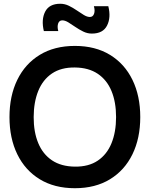

<svg xmlns="http://www.w3.org/2000/svg" viewBox="-20 -977 789 1012"><path d="M374.7 15Q266.8 15 189.6 -32.2Q112.4 -79.3 71.2 -163.8Q30 -248.3 30 -360Q30 -471.7 71.2 -556.2Q112.4 -640.7 189.6 -687.8Q266.8 -735 374.7 -735Q482.6 -735 559.8 -687.8Q636.9 -640.7 678.1 -556.2Q719.3 -471.7 719.3 -360Q719.3 -248.3 678.1 -163.8Q636.9 -79.3 559.8 -32.2Q482.6 15 374.7 15ZM374.7 -98.7Q447.2 -97.8 495.4 -130.4Q543.6 -162.9 567.7 -222.1Q591.8 -281.2 591.8 -360Q591.8 -438.8 567.7 -497.1Q543.6 -555.5 495.4 -588Q447.2 -620.5 374.7 -621.3Q302.2 -622.2 254 -589.7Q205.9 -557.2 181.8 -498Q157.7 -438.8 157.5 -360Q157.3 -281.2 181.5 -222.9Q205.6 -164.6 253.9 -132Q302.2 -99.5 374.7 -98.7ZM464.2 -800Q440.6 -800 418.9 -810.6Q397.2 -821.2 377.4 -834.8Q357.5 -848.5 340.2 -859.1Q322.8 -869.7 308.2 -869.7Q292.2 -869.7 286.5 -853.2Q280.8 -836.8 287.1 -813.3H211.1Q196.7 -873.7 218 -915.4Q239.3 -957.2 297.6 -957.2Q321.3 -957.2 343 -946.6Q364.8 -936 384.6 -922.3Q404.5 -908.7 421.8 -898.1Q439.2 -887.5 453.8 -887.5Q469.4 -887.5 475.6 -903.8Q481.8 -920.1 474.9 -944.2H550.9Q565.8 -884.4 544.2 -842.2Q522.8 -800 464.2 -800Z"/></svg>

Font: Manrope Variable Light
Style: Regular
Weight: 200
Designer: Mikhail Sharanda
Foundry: Mikhail Sharanda
Version: Version 4.505